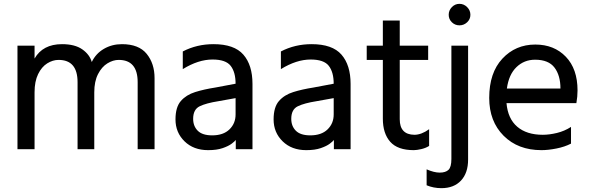

<svg xmlns="http://www.w3.org/2000/svg" viewBox="-20 -772 3071 1000"><path d="M785 5H697V-344Q697 -460 598 -460Q569 -460 539.5 -442Q510 -424 490.5 -386Q471 -348 471 -291V5H384V-344Q384 -460 285 -460Q255 -460 226 -442Q197 -424 178.5 -386Q160 -348 160 -291V5H71V-534H160V-467Q203 -542 303 -542Q370 -542 408.5 -515Q447 -488 458 -449Q479 -493 521 -517.5Q563 -542 615 -542Q703 -542 744 -491.5Q785 -441 785 -365Z M1085 -67Q1143 -67 1175 -98Q1207 -129 1207 -176V-261L1118 -245Q1054 -235 1020 -218.5Q986 -202 986 -153Q986 -115 1010 -91Q1034 -67 1085 -67ZM1064 10Q988 10 941 -36Q894 -82 894 -150Q894 -214 922 -246Q950 -278 996.5 -292.5Q1043 -307 1101 -316L1207 -336Q1207 -396 1181.5 -429Q1156 -462 1087 -462Q1013 -462 932 -412V-504Q1005 -542 1092 -542Q1200 -542 1247.5 -487.5Q1295 -433 1295 -335V5H1208V-43Q1203 -36 1186.5 -23.5Q1170 -11 1139.5 -0.5Q1109 10 1064 10Z M1596 -67Q1654 -67 1686 -98Q1718 -129 1718 -176V-261L1629 -245Q1565 -235 1531 -218.5Q1497 -202 1497 -153Q1497 -115 1521 -91Q1545 -67 1596 -67ZM1575 10Q1499 10 1452 -36Q1405 -82 1405 -150Q1405 -214 1433 -246Q1461 -278 1507.5 -292.5Q1554 -307 1612 -316L1718 -336Q1718 -396 1692.5 -429Q1667 -462 1598 -462Q1524 -462 1443 -412V-504Q1516 -542 1603 -542Q1711 -542 1758.5 -487.5Q1806 -433 1806 -335V5H1719V-43Q1714 -36 1697.5 -23.5Q1681 -11 1650.5 -0.5Q1620 10 1575 10Z M2135 10Q2051 10 2012.5 -33.5Q1974 -77 1974 -154V-460H1890V-534H1974V-665H2062V-534H2210V-460H2062V-151Q2062 -71 2138 -70Q2175 -70 2215 -99V-12Q2198 -1 2174.5 4.5Q2151 10 2135 10Z M2279 208Q2238 208 2202 193V110Q2241 127 2270 127Q2301 127 2316 112.5Q2331 98 2331 56V-534H2418V59Q2418 129 2381 168.5Q2344 208 2279 208ZM2373 -640Q2350 -640 2333.5 -656Q2317 -672 2317 -695Q2317 -718 2333.5 -735Q2350 -752 2373 -752Q2396 -752 2413 -735Q2430 -718 2430 -695Q2430 -672 2413 -656Q2396 -640 2373 -640Z M2899 -311Q2899 -379 2868 -420Q2837 -461 2767 -461Q2710 -461 2670 -422.5Q2630 -384 2620 -311ZM2800 10Q2678 10 2603 -65Q2528 -140 2528 -262Q2528 -393 2596.5 -466.5Q2665 -540 2768 -540Q2866 -540 2927 -476.5Q2988 -413 2988 -301Q2988 -269 2982 -235H2618Q2625 -154 2674 -112Q2723 -70 2807 -70Q2841 -70 2880.5 -79.5Q2920 -89 2954 -111V-24Q2921 -7 2878 1.5Q2835 10 2800 10Z"/></svg>

Font: LXGW 975 Gothic SC
Style: Regular
Weight: 400
Version: Version 2.01;February 25, 2021